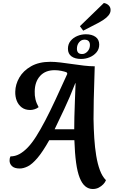

<svg xmlns="http://www.w3.org/2000/svg" viewBox="-20 -1103 762 1283"><path d="M600 160Q572 160 550 142Q528 124 512.5 85Q497 46 488.5 -16Q480 -78 477 -166H309Q265 -88 230 -47Q195 -6 166 8.5Q137 23 112 23Q76 23 59.5 6.5Q43 -10 44 -32Q44 -40 45.5 -46Q47 -52 50 -58Q81 -58 109 -73Q137 -88 165 -117Q193 -146 221.5 -191Q250 -236 282 -297Q314 -358 350.5 -436.5Q387 -515 430 -610L425 -620Q411 -625 389.5 -629.5Q368 -634 345 -634Q283 -634 248 -595.5Q213 -557 212 -493Q211 -465 217 -439.5Q223 -414 238 -387Q227 -378 211.5 -373Q196 -368 182 -368Q148 -368 125.5 -385Q103 -402 92 -429.5Q81 -457 82 -491Q83 -539 109 -584.5Q135 -630 187.5 -660Q240 -690 317 -690Q346 -690 384 -685.5Q422 -681 462.5 -675Q503 -669 541.5 -664.5Q580 -660 613 -660Q612 -614 610 -556.5Q608 -499 606.5 -435.5Q605 -372 605 -308Q606 -242 610 -179.5Q614 -117 623 -62.5Q632 -8 647.5 34Q663 76 688 101Q683 115 670 128.5Q657 142 639.5 151Q622 160 600 160ZM345 -239H476Q476 -271 477 -320Q478 -369 480.5 -428Q483 -487 485 -547H483Q446 -451 409 -373.5Q372 -296 345 -239ZM536 -898 514 -928 674 -1083Q693 -1080 706 -1067.5Q719 -1055 719 -1036Q719 -1017 705.5 -1000.5Q692 -984 672 -971Q652 -958 633 -948ZM522 -709Q481 -709 457.5 -726.5Q434 -744 434 -777Q434 -808 451.5 -829.5Q469 -851 496.5 -862.5Q524 -874 554 -874Q594 -874 618.5 -856.5Q643 -839 643 -805Q643 -775 625 -753.5Q607 -732 579.5 -720.5Q552 -709 522 -709ZM529 -742Q549 -742 565 -759.5Q581 -777 581 -802Q581 -819 572 -828.5Q563 -838 544 -838Q523 -838 508.5 -820.5Q494 -803 494 -777Q494 -761 502 -751.5Q510 -742 529 -742Z"/></svg>

Font: Sansita Swashed Light Medium
Style: Regular
Weight: 500
Version: Version 1.003